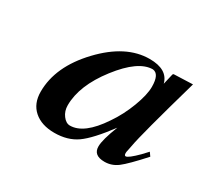

<svg xmlns="http://www.w3.org/2000/svg" viewBox="-71 -773 494 464"><g transform="rotate(30 176.0 -541.0)"><path d="M299 -673 352 -675Q304 -507 298 -472L295 -457Q294 -454 294 -450Q294 -443 298 -443Q305 -443 329 -467L343 -482L350 -472Q313 -431 296.5 -418.5Q280 -406 260 -406Q229 -406 229 -431Q229 -450 246 -493Q208 -442 182.5 -424Q157 -406 120 -406Q84 -406 63 -424.5Q42 -443 42 -476Q42 -546 103.5 -611Q165 -676 231 -676Q281 -676 290 -641L297 -671ZM269 -620Q269 -656 250 -658Q210 -658 162.5 -596.5Q115 -535 115 -480Q115 -464 124 -452Q133 -440 144 -440Q183 -440 223 -500Q243 -529 256 -563.5Q269 -598 269 -620Z"/></g></svg>

Font: STIX
Style: Italic
Weight: 400
Italic angle: -16.33°
Designer: MicroPress Inc., with final additions and corrections provided by Coen Hoffman, Elsevier (retired)
Version: Version 1.1.1